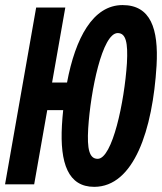

<svg xmlns="http://www.w3.org/2000/svg" viewBox="-31 -723 637 753"><path d="M338.4 9.8C494.6 9.8 567.9 -214.4 583 -465.8C591.3 -610.8 559.6 -703.1 449.7 -703.1C333.5 -703.1 264.6 -573.7 231.9 -399.4H173.3L225.1 -693.4H110.8L-11.2 0H103L154.3 -291H216.8C214.8 -271.5 212.9 -251 211.9 -231C203.6 -82.5 236.3 9.8 338.4 9.8ZM352.1 -100.1C319.3 -100.1 310.1 -138.2 314.9 -219.2C324.2 -367.2 370.1 -593.3 430.7 -593.3C462.9 -593.3 471.2 -555.7 466.8 -475.6C457 -323.2 409.7 -100.1 352.1 -100.1Z"/></svg>

Font: Cascadia Mono SemiBold
Style: Italic
Weight: 600
Italic angle: -10°
Monospace: yes
Designer: Aaron Bell
Foundry: Saja Typeworks
Version: Version 2404.023